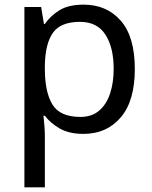

<svg xmlns="http://www.w3.org/2000/svg" viewBox="-20 -566 655 826"><path d="M340 -546Q439 -546 499.5 -477Q560 -408 560 -269Q560 -132 499.5 -61Q439 10 339 10Q277 10 236.5 -13.5Q196 -37 173 -68H167Q169 -51 171 -25Q173 1 173 20V240H85V-536H157L169 -463H173Q197 -498 236 -522Q275 -546 340 -546ZM324 -472Q242 -472 208.5 -426Q175 -380 173 -286V-269Q173 -170 205.5 -116.5Q238 -63 326 -63Q375 -63 406.5 -90Q438 -117 453.5 -163.5Q469 -210 469 -270Q469 -362 433.5 -417Q398 -472 324 -472Z"/></svg>

Font: Noto Sans Tifinagh APT
Style: Regular
Weight: 400
Designer: JamraPatel
Foundry: JamraPatel LLC
Version: Version 2.006; ttfautohint (v1.8.4.7-5d5b)